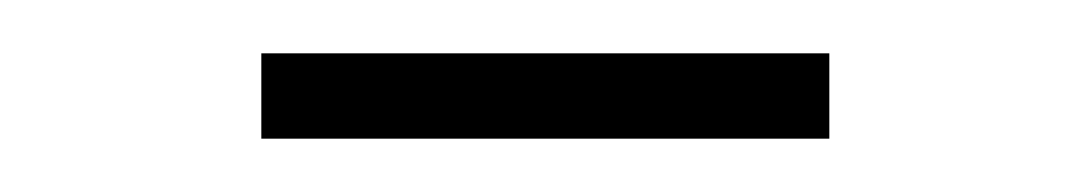

<svg xmlns="http://www.w3.org/2000/svg" viewBox="-20 -316 408 72"><path d="M78 -264V-296H291V-264Z"/></svg>

Font: Encode Sans SC SemiCondensed Thin
Style: Regular
Weight: 250
Width: 4
Designer: Multiple Designers
Foundry: Impallari Type
Version: Version 3.002